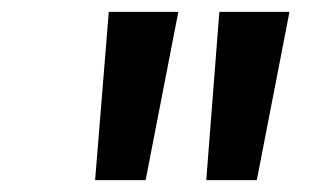

<svg xmlns="http://www.w3.org/2000/svg" viewBox="-20 -765 538 323"><path d="M140 -462 163 -745H280L225 -462ZM327 -462 349 -745H467L412 -462Z"/></svg>

Font: Plus Jakarta Sans
Style: Bold Italic
Weight: 700
Italic angle: -8°
Designer: Gumpita Rahayu
Foundry: Tokotype
Version: Version 2.071; ttfautohint (v1.8.4.7-5d5b);gftools[0.9.29]